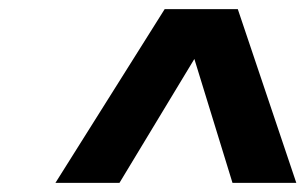

<svg xmlns="http://www.w3.org/2000/svg" viewBox="-20 -544 673 423"><path d="M102.1 -141.1 342.8 -523.9H503.9L632.8 -141.1H492.2L408.2 -414.1L243.2 -141.1Z"/></svg>

Font: Trueno ExtraBold
Style: Italic
Weight: 800
Designer: Julieta Ulanovsky
Foundry: Julieta Ulanovsky
Version: Version 3.001b | FøM Fix